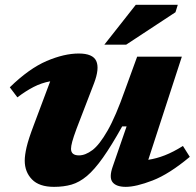

<svg xmlns="http://www.w3.org/2000/svg" viewBox="-20 -750 800 784"><path d="M440.5 -70.5 497 -234H479Q435 -155 400.2 -106Q365.5 -57 334.8 -31.2Q304 -5.5 272 3.8Q240 13 200.5 13Q140 13 110.5 -17.5Q81 -48 81 -94Q81 -116 88.5 -148.8Q96 -181.5 117.5 -238L185 -418Q149.5 -411.5 117.8 -395.2Q86 -379 51 -352.5L20 -393.5Q98.5 -470 170.2 -500.8Q242 -531.5 301.5 -531.5Q359 -531.5 373 -501Q387 -470.5 364 -410L293 -225.5Q280 -190.5 275 -171.8Q270 -153 270 -142.5Q270 -115.5 302.5 -115.5Q328.5 -115.5 357.2 -137Q386 -158.5 419.2 -216.5Q452.5 -274.5 491 -384L540 -518.5H722.5L585.5 -97.5Q619 -102.5 653 -115.8Q687 -129 727 -154L755 -109.5Q670.5 -39 603 -13Q535.5 13 493.5 13Q454.5 13 439.5 -6.2Q424.5 -25.5 440.5 -70.5ZM406 -567.5 534.5 -730.5H706L696.5 -700L495 -567.5Z"/></svg>

Font: Newsreader Caption
Style: Bold Italic
Weight: 700
Italic angle: -17°
Designer: Hugues Gentile
Foundry: Production Type
Version: Version 1.001